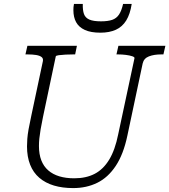

<svg xmlns="http://www.w3.org/2000/svg" viewBox="-20 -944 865 981"><path d="M200 -348Q192 -310 187.5 -283Q183 -256 181 -236.5Q179 -217 179 -198Q179 -156 191 -125Q203 -94 226.5 -73.5Q250 -53 283.5 -43Q317 -33 359 -33Q420 -33 464 -56Q508 -79 538 -128.5Q568 -178 584 -258L667 -646Q669 -652 656 -656.5Q643 -661 623 -663.5Q603 -666 584 -666H575L585 -710H825L815 -666H804Q767 -666 741 -656Q715 -646 709 -620L631 -252Q611 -156 571.5 -96.5Q532 -37 477 -10Q422 17 354 17Q299 17 255.5 4Q212 -9 181 -35.5Q150 -62 134 -102.5Q118 -143 118 -196Q118 -214 119.5 -234.5Q121 -255 126 -283.5Q131 -312 140 -353L199 -631Q202 -645 192.5 -652.5Q183 -660 164.5 -663Q146 -666 121 -666H110L120 -710H373L364 -666H355Q336 -666 315.5 -665Q295 -664 280.5 -662Q266 -660 265 -656ZM493 -777Q539 -777 572 -792Q605 -807 625 -839.5Q645 -872 653 -924H609Q601 -889 588 -869.5Q575 -850 553 -842.5Q531 -835 496 -835Q457 -835 436.5 -844Q416 -853 409 -872.5Q402 -892 403 -924H358Q356 -915 355.5 -907.5Q355 -900 355 -892Q355 -856 369 -830.5Q383 -805 413.5 -791Q444 -777 493 -777Z"/></svg>

Font: Roboto Serif 20pt ExtraLight
Style: Italic
Weight: 250
Italic angle: -10°
Version: Version 1.007